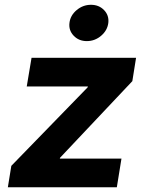

<svg xmlns="http://www.w3.org/2000/svg" viewBox="-20 -789 614 809"><path d="M13.1 0 27.7 -90.2 349.1 -420.8 350.5 -424.7H92.7L112.9 -545.5H553.3L537.6 -447.1L233.3 -124.6L231.9 -120.7H491.8L472.3 0ZM272.7 -692.5Q276.3 -724.1 302.9 -746.4Q329.5 -768.8 363.3 -768.8Q397 -768.8 418.5 -746.4Q440 -724.1 436.4 -692.5Q432.5 -660.9 406.1 -638.3Q379.6 -615.8 345.9 -615.8Q312.1 -615.8 290.5 -638.5Q268.8 -661.2 272.7 -692.5Z"/></svg>

Font: Karasuma Gothic
Style: Bold Italic
Weight: 700
Italic angle: 9.39998°
Designer: Rasmus Andersson / Ryoko Nishizuka
Foundry: Genbu
Version: Version 1.00